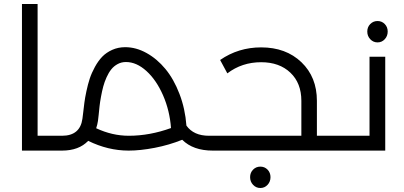

<svg xmlns="http://www.w3.org/2000/svg" viewBox="-20 -753 2019 960"><path d="M274.9 -74.2Q287.1 -74.2 291 -65.2Q294.9 -56.2 294.9 -37.1Q294.9 -18.6 290.8 -9.3Q286.6 0 274.9 0H89.8V-732.9H168V-74.2Z M1055.7 -74.2Q1067.9 -74.2 1071.8 -65.2Q1075.7 -56.2 1075.7 -37.1Q1075.7 -18.6 1071.5 -9.3Q1067.4 0 1055.7 0H1043.9Q945.3 0 891.1 -54.2Q825.7 -27.8 753.7 -13.9Q681.6 0 623 0Q520 0 420.9 -48.8Q374.5 0 290 0H274.9Q263.2 0 259 -9.3Q254.9 -18.6 254.9 -37.1Q254.9 -56.2 258.8 -65.2Q262.7 -74.2 274.9 -74.2H290Q380.4 -74.2 392.1 -159.2Q393.1 -164.6 396 -190.4Q398.9 -216.3 401.9 -239.5Q404.8 -262.7 412.1 -297.1Q419.4 -331.5 428.7 -359.9Q438 -388.2 454.6 -418.5Q471.2 -448.7 491.2 -469.5Q511.2 -490.2 541 -503.7Q570.8 -517.1 606 -517.1Q660.2 -517.1 712.6 -488Q765.1 -459 807.1 -408.2Q849.1 -357.4 877.4 -283.4Q905.8 -209.5 912.1 -125Q948.2 -74.2 1024.9 -74.2ZM460.9 -111.8Q541 -74.2 624 -74.2Q728.5 -74.2 835 -112.8Q828.6 -200.2 795.2 -276.6Q761.7 -353 712.2 -397.9Q662.6 -442.9 609.9 -442.9Q586.9 -442.9 568.1 -432.6Q549.3 -422.4 536.4 -406.2Q523.4 -390.1 512.9 -366.7Q502.4 -343.3 496.3 -320.6Q490.2 -297.9 485.1 -270Q480 -242.2 477.8 -222.2Q475.6 -202.1 473.4 -179.4Q471.2 -156.7 469.7 -147.9Q466.8 -128.9 460.9 -111.8Z M1709.5 -74.2Q1721.7 -74.2 1725.6 -65.2Q1729.5 -56.2 1729.5 -37.1Q1729.5 -18.6 1725.3 -9.3Q1721.2 0 1709.5 0H1055.7Q1043.9 0 1039.8 -9.3Q1035.6 -18.6 1035.6 -37.1Q1035.6 -56.2 1039.6 -65.2Q1043.5 -74.2 1055.7 -74.2H1486.8V-249Q1486.8 -337.4 1431.9 -389.6Q1377 -441.9 1285.6 -441.9Q1189.9 -441.9 1116.7 -386.2L1080.6 -453.1Q1171.9 -516.1 1285.6 -516.1Q1409.7 -516.1 1487.1 -441.9Q1564.5 -367.7 1564.5 -249V-74.2ZM1245.4 95.2Q1260.3 80.1 1281.7 80.1Q1303.2 80.1 1317.9 95.2Q1332.5 110.4 1332.5 132.8Q1332.5 155.3 1317.9 171.1Q1303.2 187 1281.7 187Q1260.3 187 1245.4 171.1Q1230.5 155.3 1230.5 132.8Q1230.5 110.4 1245.4 95.2Z M1903.8 -556.9Q1889.2 -541 1867.7 -541Q1846.2 -541 1831.3 -556.9Q1816.4 -572.8 1816.4 -595.2Q1816.4 -617.7 1831.3 -632.8Q1846.2 -647.9 1867.7 -647.9Q1889.2 -647.9 1903.8 -632.8Q1918.5 -617.7 1918.5 -595.2Q1918.5 -572.8 1903.8 -556.9ZM1827.6 -74.2V-469.2H1906.2V0H1709.5Q1697.8 0 1693.6 -9.3Q1689.5 -18.6 1689.5 -37.1Q1689.5 -56.2 1693.4 -65.2Q1697.3 -74.2 1709.5 -74.2Z"/></svg>

Font: Montserrat-Arabic Light
Style: Regular
Weight: 300
Designer: Mohamed Gaber
Foundry: Kief Type Foundry
Version: Version 5.008;PS 005.008;hotconv 1.0.88;makeotf.lib2.5.64775